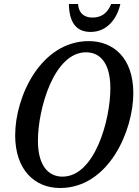

<svg xmlns="http://www.w3.org/2000/svg" viewBox="-20 -931 698 962"><path d="M434 -771C516 -771 566 -836 583 -911H537C518 -863 486 -843 443 -843C402 -843 374 -865 371 -911H325C327 -822 359 -771 434 -771ZM281 11C525 11 648 -277 648 -464C648 -645 544 -725 425 -725C185 -725 56 -448 56 -253C56 -81 153 11 281 11ZM293 -46C223 -46 170 -100 170 -226C170 -385 250 -669 411 -669C483 -669 533 -613 533 -489C533 -330 455 -46 293 -46Z"/></svg>

Font: Noto Serif Condensed Medium
Style: Italic
Weight: 500
Width: 3
Italic angle: -12°
Designer: Monotype Design Team
Foundry: Monotype Imaging Inc.
Version: Version 2.013